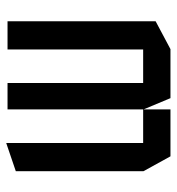

<svg xmlns="http://www.w3.org/2000/svg" viewBox="4 -552 552 599"><g transform="rotate(90 279.5 -252.0)"><path d="M45.8 0V-462L132.8 -508.3H133.8V0ZM238.5 0V-423.1H320.9V0ZM133.8 -423.1V-508.3H285.7L320.9 -424.1V-423.1ZM425.6 3.8V-423.1H513.6V-25.8L426.6 3.8ZM320.9 -423.1V-508.3H467.2L513.6 -424.1V-423.1Z"/></g></svg>

Font: Foldit Thin
Style: Regular
Weight: 100
Designer: Sophia Tai
Foundry: Sophia Tai
Version: Version 1.003